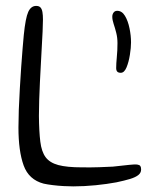

<svg xmlns="http://www.w3.org/2000/svg" viewBox="-20 -628 526 666"><path d="M131.5 9Q80 -4.5 62 -54.2Q44 -104 44 -185.5Q44 -212 45.2 -247.2Q46.5 -282.5 48.8 -320.8Q51 -359 53.5 -395.2Q56 -431.5 58.5 -461Q61 -490.5 62.5 -506.5Q68.5 -566 78 -586.8Q87.5 -607.5 105.5 -607.5Q115.5 -607.5 120.5 -602Q125.5 -596.5 127.2 -586Q129 -575.5 129 -560Q129 -543.5 127.8 -519.2Q126.5 -495 125 -466.5Q123.5 -438 121.8 -406.5Q120 -375 118.5 -343.5Q117 -312 116 -282Q115 -252 115 -226Q115.5 -172 119.8 -137Q124 -102 138.2 -82.8Q152.5 -63.5 182.2 -55.5Q212 -47.5 264 -47.5Q295.5 -47 324 -48Q352.5 -49 371.5 -50Q408.5 -54 428.5 -56.2Q448.5 -58.5 457 -57Q464 -56 466.8 -52Q469.5 -48 469.5 -40Q469.5 -28.5 459.8 -20.8Q450 -13 431 -7.2Q412 -1.5 383.5 4.5Q351.5 10.5 312 14.5Q272.5 18.5 234 18.5Q220.5 18.5 201.2 17.5Q182 16.5 163.5 14.2Q145 12 131.5 9ZM399 -375.5Q390.5 -375.5 386.8 -379.5Q383 -383.5 383 -392Q383 -407 385.2 -429.8Q387.5 -452.5 387.5 -478.5Q387.5 -497.5 383.2 -514.2Q379 -531 374.2 -545Q369.5 -559 369.5 -570Q369.5 -578.5 374 -584.5Q378.5 -590.5 386.5 -590.5Q403 -590.5 413.5 -573Q424 -555.5 429.2 -530Q434.5 -504.5 434.5 -481Q434.5 -462.5 430.5 -437.5Q426.5 -412.5 418.8 -394Q411 -375.5 399 -375.5Z"/></svg>

Font: Gluten Thin ExtraLight
Style: Regular
Weight: 250
Version: Version 1.300